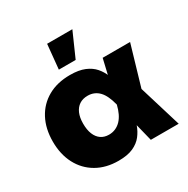

<svg xmlns="http://www.w3.org/2000/svg" viewBox="-172 -914 1060 1081"><g transform="rotate(-30 357.5 -374.0)"><path d="M295.9 11.7Q214.4 11.7 154.1 -23.2Q93.8 -58.1 60.8 -120.8Q27.8 -183.6 27.8 -266.6Q27.8 -350.6 60.8 -412.8Q93.8 -475.1 154.5 -509.5Q215.3 -543.9 298.3 -543.9Q355.5 -543.9 392.8 -528.3Q430.2 -512.7 452.6 -486.8Q475.1 -460.9 487.3 -429.4Q499.5 -397.9 506.3 -365.7H555.2L606.9 -279.3L691.9 0H510.7L443.8 -269Q436 -300.3 425 -323.7Q414.1 -347.2 399.7 -362.3Q385.3 -377.4 366.9 -385.3Q348.6 -393.1 326.2 -393.1Q294.4 -393.1 272.2 -378.4Q250 -363.8 238 -336.2Q226.1 -308.6 226.1 -269Q226.1 -229 237.5 -200.7Q249 -172.4 270.5 -157.5Q292 -142.6 322.3 -142.6Q345.7 -142.6 365.2 -151.4Q384.8 -160.2 399.9 -176Q415 -191.9 426 -214.8Q437 -237.8 443.8 -266.1L506.8 -535.6H685.1L606 -266.1L553.7 -177.7H502.4Q494.6 -144 482.9 -110.6Q471.2 -77.1 449.5 -49.3Q427.7 -21.5 390.9 -4.9Q354 11.7 295.9 11.7ZM259.8 -601.1 275.4 -760.3H439.5L369.1 -601.1Z"/></g></svg>

Font: Inter 20pt Black
Style: Regular
Weight: 900
Version: Version 4.001;git-66647c0bb